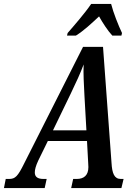

<svg xmlns="http://www.w3.org/2000/svg" viewBox="-60 -951 677 971"><path d="M279 -771H324C364 -796 400 -830 441 -868C459 -836 486 -794 508 -771H554L557 -784C539 -822 513 -887 502 -931H401C370 -885 315 -822 282 -784ZM176 -46H160C131 -46 116 -56 116 -79C116 -93 121 -112 133 -138L182 -238H380L386 -127C386 -121 387 -113 387 -106C387 -64 364 -46 328 -46H310L300 0H554L565 -46H551C518 -46 507 -74 504 -127L461 -714H360L62 -124C30 -59 17 -46 -14 -46H-31L-40 0H166ZM298 -478C328 -541 345 -577 363 -625C361 -577 364 -528 367 -469L377 -292H208Z"/></svg>

Font: Noto Serif Condensed Semi
Style: Italic
Weight: 600
Width: 3
Italic angle: -12°
Designer: Monotype Design Team
Foundry: Monotype Imaging Inc.
Version: Version 1.901